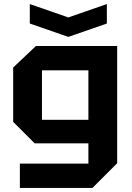

<svg xmlns="http://www.w3.org/2000/svg" viewBox="-20 -787 650 947"><path d="M78 140V20H416V-80H151L45 -186V-454L157 -560H558V18L436 140ZM187 -440V-196H416V-440ZM507 -767V-671L317 -605L127 -671V-767L317 -701Z"/></svg>

Font: Tektur SemiBold
Style: Regular
Weight: 600
Designer: Adam Jagosz
Foundry: Adam Jagosz
Version: Version 1.005;gftools[0.9.30]